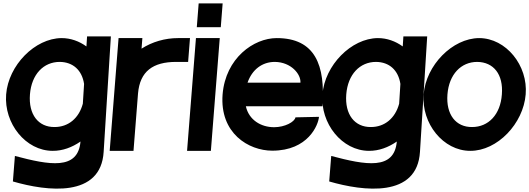

<svg xmlns="http://www.w3.org/2000/svg" viewBox="-20 -887 3112 1129"><path d="M589.5 6 632 -673H492L488.2 -613.9C445.7 -644.7 395.6 -663 342.2 -663C185.1 -662 29.6 -503 16.1 -332C2.7 -161 131 0 290 0C347.4 0.4 403.8 -20.3 453.3 -54.8C438.9 115 270.4 84 67.6 30L55.8 180C257.2 238.7 573.2 277 589.5 6ZM156.1 -332C165.4 -450 236.2 -523 331.2 -523C409 -522.2 462.1 -474.6 474.4 -393.5L467.1 -277.3C443.9 -191 381.3 -140 301 -140C205.9 -139 146.8 -213 156.1 -332Z M677.2 -663 625 0H765L791.6 -337.5C802.8 -467.6 879.1 -523 1016.2 -523H1086.2L1097.2 -663H1027.2C949.9 -663 874.8 -641 812.3 -600.9L817.2 -663Z M1137.2 -727 1148.2 -867H1289.2L1278.2 -727ZM1132.2 -663H1272.2L1220 0H1080Z M1435.6 -401C1462.5 -478 1521.6 -523 1596.2 -523C1692.1 -522 1750.4 -450 1746.6 -401ZM1425.7 -262 1875.6 -262C1894.6 -503.5 1833.2 -663 1607.2 -663C1471.7 -663 1306.4 -545.4 1288.9 -332C1271.2 -103.3 1441.8 -1 1581.1 -1C1792.2 -1 1852 -153 1855.7 -200L1717.5 -197C1712.4 -170 1654.9 -139 1591.9 -139C1514 -139 1443.5 -182 1425.7 -262Z M2449.5 6 2492 -673H2352L2348.2 -613.9C2305.7 -644.7 2255.6 -663 2202.2 -663C2045.1 -662 1889.6 -503 1876.1 -332C1862.7 -161 1991 0 2150 0C2207.4 0.4 2263.8 -20.3 2313.3 -54.8C2298.9 115 2130.4 84 1927.6 30L1915.8 180C2117.2 238.7 2433.2 277 2449.5 6ZM2016.1 -332C2025.4 -450 2096.2 -523 2191.2 -523C2269 -522.2 2322.1 -474.6 2334.4 -393.5L2327.1 -277.3C2303.9 -191 2241.3 -140 2161 -140C2065.9 -139 2006.8 -213 2016.1 -332Z M2471.1 -332C2484.6 -503 2640.1 -662 2797.2 -663C2956.2 -663 3085.4 -501 3071.1 -332C3057.7 -161 2904.9 1 2745 0C2586 0 2457.7 -161 2471.1 -332ZM2611.1 -332C2601.8 -213 2660.9 -139 2756 -140C2852 -140 2922.8 -213 2931.1 -332C2940.4 -450 2882.1 -522 2786.2 -523C2691.2 -523 2620.4 -450 2611.1 -332Z"/></svg>

Font: Poland Can Into
Style: Of Regular
Weight: 500
Foundry: Cannot Into Space Fonts
Version: Version 1.01